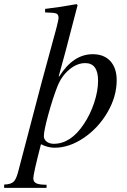

<svg xmlns="http://www.w3.org/2000/svg" viewBox="-95 -703 615 928"><path d="M189 -335 191 -333Q259 -441 353 -441Q408 -441 438.5 -407.5Q469 -374 469 -315Q469 -237 425 -161Q381 -85 310.5 -37Q240 11 169 11Q136 11 103 -6Q66 137 66 159Q66 176 80.5 183Q95 190 130 190V205H-75V189Q-43 188 -30 176Q-17 164 -8 130L106 -304L174 -554L179 -573Q188 -608 188 -616Q188 -633 177.5 -637.5Q167 -642 123 -643V-660Q200 -669 275 -683L280 -678Q209 -403 189 -335ZM379 -313Q379 -398 317 -398Q277 -398 239.5 -366.5Q202 -335 182 -284Q160 -228 138.5 -149.5Q117 -71 117 -45Q117 -29 130.5 -18.5Q144 -8 165 -8Q247 -8 310 -103Q341 -149 360 -206Q379 -263 379 -313Z"/></svg>

Font: STIX MathJax Latin
Style: Italic
Weight: 400
Italic angle: -16.33°
Designer: MicroPress Inc., with final additions and corrections provided by Coen Hoffman, Elsevier (retired)
Version: Version 1.1.1